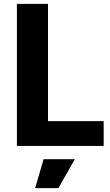

<svg xmlns="http://www.w3.org/2000/svg" viewBox="-20 -760 572 1000"><path d="M207 69H370L284 220H163ZM68 -740H230V-129H520V0H68Z"/></svg>

Font: Encode Sans Narrow
Style: Bold
Weight: 700
Designer: Pablo Impallari, Andres Torresi
Foundry: Pablo Impallari, Andres Torresi
Version: Version 1.000; ttfautohint (v1.00) -l 8 -r 50 -G 200 -x 14 -